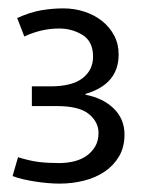

<svg xmlns="http://www.w3.org/2000/svg" viewBox="-20 -878 339 458"><path d="M21 -835Q52 -849 78.5 -853.5Q105 -858 131 -858Q158 -858 182 -850Q206 -842 224 -827.5Q242 -813 252.5 -793Q263 -773 263 -748Q263 -677 184 -654V-652Q226 -644 251.5 -619Q277 -594 277 -557Q277 -527 264 -505Q251 -483 229.5 -468.5Q208 -454 180 -447Q152 -440 122 -440Q96 -440 63.5 -445Q31 -450 10 -458L23 -503Q52 -494 73.5 -491.5Q95 -489 121 -489Q139 -489 156 -493Q173 -497 186 -506Q199 -515 207 -528.5Q215 -542 215 -561Q215 -587 192 -606Q169 -625 115 -625H56V-672H100Q152 -672 177 -691.5Q202 -711 202 -743Q202 -779 177 -794.5Q152 -810 121 -810Q79 -810 38 -791Z"/></svg>

Font: Mukta Mahee Light
Style: Regular
Weight: 300
Designer: Shuchita Grover, Noopur Datye, Girish Dalvi, Yashodeep Gholap
Foundry: Ek Type
Version: Version 2.538;PS 1.000;hotconv 16.6.51;makeotf.lib2.5.65220;